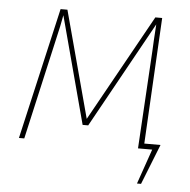

<svg xmlns="http://www.w3.org/2000/svg" viewBox="-49 -568 749 755"><g transform="rotate(5 325.5 -190.5)"><path d="M598 -21 535 138H519L567 0H511L534 -388Q535 -417 540 -492L308 -73H286L173 -496Q167 -460 150 -388L62 0H41L160 -519H187L300 -98L534 -519H561L534 -21Z"/></g></svg>

Font: FiraGO Thin
Style: Italic
Weight: 100
Italic angle: -8°
Designer: bBox Type GmbH
Foundry: bBox Type GmbH
Version: Version 1.001